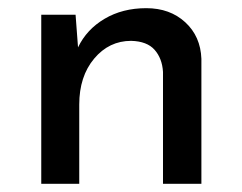

<svg xmlns="http://www.w3.org/2000/svg" viewBox="-20 -450 593 470"><path d="M165 -414 171 -334Q192 -378 236 -404Q280 -430 338 -430Q396 -430 433.5 -395.5Q471 -361 473 -306V0H379V-274Q377 -307 358.5 -328Q340 -349 301 -350Q247 -350 210.5 -306.5Q174 -263 174 -194V0H81V-414Z"/></svg>

Font: Synthetic
Style: Regular
Weight: 400
Designer: Santiago Orozco
Foundry: Typemade
Version: Version 2.000; ttfautohint (v1.8.4.7-5d5b)